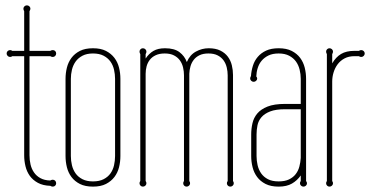

<svg xmlns="http://www.w3.org/2000/svg" viewBox="-20 -691 1395 721"><path d="M90.8 -107.9Q90.8 -89.8 94.7 -73.2Q98.6 -56.6 107.7 -43.5Q116.7 -30.3 131.8 -22Q147 -13.7 168.9 -13.2Q173.3 -16.1 178.2 -16.1Q183.6 -16.1 187.3 -12.2Q190.9 -8.3 190.9 -2.9Q190.9 2.4 187.3 6.1Q183.6 9.8 178.2 9.8Q173.3 9.8 168.9 6.8Q141.1 5.9 122.3 -4.4Q103.5 -14.6 92 -30.5Q80.6 -46.4 75.7 -66.7Q70.8 -86.9 70.8 -107.9V-480H25.9Q22.9 -477.1 18.1 -477.1Q12.7 -477.1 8.8 -481Q4.9 -484.9 4.9 -490.2Q4.9 -495.6 8.8 -499.3Q12.7 -502.9 18.1 -502.9Q22.9 -502.9 25.9 -500H70.8V-648.9Q67.9 -653.8 67.9 -658.2Q67.9 -663.6 71.8 -667.2Q75.7 -670.9 81.1 -670.9Q86.4 -670.9 90.3 -667.2Q94.2 -663.6 94.2 -658.2Q94.2 -654.8 90.8 -648.9V-500H168.9Q173.3 -502.9 178.2 -502.9Q183.6 -502.9 187.3 -499.3Q190.9 -495.6 190.9 -490.2Q190.9 -484.9 187.3 -481Q183.6 -477.1 178.2 -477.1Q173.3 -477.1 168.9 -480H90.8Z M246.1 -105Q246.1 -87.4 250.2 -70.3Q254.4 -53.2 263.9 -39.8Q273.4 -26.4 289.6 -18.1Q305.7 -9.8 329.1 -9.8Q353 -9.8 369.1 -18.1Q385.3 -26.4 394.8 -39.8Q404.3 -53.2 408.2 -70.3Q412.1 -87.4 412.1 -105V-395Q412.1 -412.1 408.2 -429.2Q404.3 -446.3 394.8 -459.7Q385.3 -473.1 369.1 -481.7Q353 -490.2 329.1 -490.2Q305.7 -490.2 289.6 -481.7Q273.4 -473.1 263.9 -459.7Q254.4 -446.3 250.2 -429.2Q246.1 -412.1 246.1 -395ZM432.1 -105Q432.1 -83.5 427 -63Q421.9 -42.5 409.7 -26.4Q397.5 -10.3 377.9 -0.2Q358.4 9.8 329.1 9.8Q299.8 9.8 280 -0.2Q260.3 -10.3 248.3 -26.4Q236.3 -42.5 231.2 -63Q226.1 -83.5 226.1 -105V-395Q226.1 -416.5 231.2 -437Q236.3 -457.5 248.3 -473.6Q260.3 -489.7 280 -499.8Q299.8 -509.8 329.1 -509.8Q358.4 -509.8 377.9 -499.8Q397.5 -489.7 409.7 -473.6Q421.9 -457.5 427 -437Q432.1 -416.5 432.1 -395Z M855 -11.2Q857.9 -7.3 857.9 -2.9Q857.9 2.4 854 6.1Q850.1 9.8 844.7 9.8Q839.4 9.8 835.7 6.1Q832 2.4 832 -2.9Q832 -7.3 835 -11.2V-408.2Q835 -422.9 831.5 -437.5Q828.1 -452.1 819.8 -463.9Q811.5 -475.6 797.6 -482.9Q783.7 -490.2 762.7 -490.2Q742.7 -490.2 729.2 -483.6Q715.8 -477.1 707.5 -466.3Q699.2 -455.6 695.3 -441.9Q691.4 -428.2 690.9 -414.1V-11.2Q693.8 -7.3 693.8 -2.9Q693.8 2.4 689.9 6.1Q686 9.8 680.7 9.8Q675.3 9.8 671.6 6.1Q668 2.4 668 -2.9Q668 -7.3 670.9 -11.2V-408.2Q670.9 -422.9 667.5 -437.5Q664.1 -452.1 655.8 -463.9Q647.5 -475.6 633.5 -482.9Q619.6 -490.2 598.6 -490.2Q578.6 -490.2 564.7 -483.6Q550.8 -477.1 542.5 -466.3Q534.2 -455.6 530.5 -441.9Q526.9 -428.2 526.9 -414.1V-11.2Q529.8 -7.3 529.8 -2.9Q529.8 2.4 525.9 6.1Q522 9.8 516.6 9.8Q511.2 9.8 507.6 6.1Q503.9 2.4 503.9 -2.9Q503.9 -7.3 506.8 -11.2V-487.8Q503.9 -492.7 503.9 -497.1Q503.9 -502.4 507.6 -506.1Q511.2 -509.8 516.6 -509.8Q522 -509.8 525.9 -506.1Q529.8 -502.4 529.8 -497.1Q529.8 -492.7 526.9 -487.8V-471.2Q539.1 -489.7 556.2 -499.8Q573.2 -509.8 599.6 -509.8Q634.8 -509.8 654.1 -495.1Q673.3 -480.5 681.6 -458Q692.9 -484.9 715.6 -497.3Q738.3 -509.8 763.7 -509.8Q790 -509.8 807.6 -501Q825.2 -492.2 835.7 -478Q846.2 -463.9 850.6 -445.8Q855 -427.7 855 -409.2Z M1129.4 -11.2Q1132.8 -6.8 1132.8 -2.9Q1132.8 2.4 1128.9 6.1Q1125 9.8 1119.6 9.8Q1114.3 9.8 1110.4 6.1Q1106.4 2.4 1106.4 -2.9Q1106.4 -7.3 1109.4 -11.2V-32.2Q1096.2 -13.2 1076.4 -1.7Q1056.6 9.8 1026.4 9.8Q997.1 9.8 977.3 -0.2Q957.5 -10.3 945.6 -26.4Q933.6 -42.5 928.5 -63Q923.3 -83.5 923.3 -105V-186Q923.3 -207.5 928 -228Q932.6 -248.5 946 -264.6Q959.5 -280.8 984.6 -290.8Q1009.8 -300.8 1050.8 -300.8H1109.4V-395Q1109.4 -412.1 1105.2 -429.2Q1101.1 -446.3 1091.6 -459.7Q1082 -473.1 1065.9 -481.7Q1049.8 -490.2 1026.4 -490.2Q1003.9 -490.2 988.3 -482.7Q972.7 -475.1 962.6 -463.1Q952.6 -451.2 947.8 -435.5Q942.9 -419.9 942.4 -403.8Q945.8 -400.4 945.8 -396Q945.8 -391.6 941.9 -387.7Q938 -383.8 932.6 -383.8Q927.2 -383.8 923.3 -387.7Q919.4 -391.6 919.4 -396Q919.4 -398.4 920.2 -400.9Q920.9 -403.3 922.4 -404.8Q923.8 -425.3 929.7 -444.1Q935.5 -462.9 948 -477.5Q960.4 -492.2 979.5 -501Q998.5 -509.8 1026.4 -509.8Q1055.7 -509.8 1075.4 -499.8Q1095.2 -489.7 1107.2 -473.6Q1119.1 -457.5 1124.3 -437Q1129.4 -416.5 1129.4 -395ZM943.4 -105Q943.4 -87.9 947.3 -70.8Q951.2 -53.7 960.7 -40Q970.2 -26.4 986.1 -18.1Q1002 -9.8 1026.4 -9.8Q1049.8 -9.8 1065.4 -17.3Q1081.1 -24.9 1090.6 -37.4Q1100.1 -49.8 1104.2 -65.7Q1108.4 -81.5 1109.4 -98.1V-280.8H1050.8Q1015.6 -280.8 994.4 -272.5Q973.1 -264.2 961.7 -250.7Q950.2 -237.3 946.8 -220.2Q943.4 -203.1 943.4 -186Z M1227.5 -11.2Q1230.5 -7.3 1230.5 -2.9Q1230.5 2.4 1226.6 6.1Q1222.7 9.8 1217.3 9.8Q1211.9 9.8 1208.3 6.1Q1204.6 2.4 1204.6 -2.9Q1204.6 -7.3 1207.5 -11.2V-487.8Q1204.6 -492.7 1204.6 -497.1Q1204.6 -502.4 1208.3 -506.1Q1211.9 -509.8 1217.3 -509.8Q1222.7 -509.8 1226.6 -506.1Q1230.5 -502.4 1230.5 -497.1Q1230.5 -492.7 1227.5 -487.8V-453.1Q1241.2 -476.6 1260.7 -488.3Q1280.3 -500 1310.5 -500H1327.6Q1332 -502.9 1336.4 -502.9Q1341.8 -502.9 1345.7 -499.3Q1349.6 -495.6 1349.6 -490.2Q1349.6 -484.9 1345.7 -481Q1341.8 -477.1 1336.4 -477.1Q1332 -477.1 1327.6 -480H1310.5Q1289.6 -480 1273.9 -471.7Q1258.3 -463.4 1248 -449.7Q1237.8 -436 1232.7 -419.2Q1227.5 -402.3 1227.5 -384.8Z"/></svg>

Font: Wire One
Style: Regular
Weight: 400
Designer: Alexei Vanyashin, Gayaneh Bagdasaryan
Foundry: Cyreal Type Foundry
Version: Version 1.000